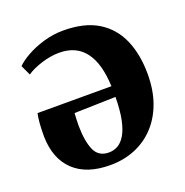

<svg xmlns="http://www.w3.org/2000/svg" viewBox="-106 -640 724 753"><g transform="rotate(-20 256.0 -264.0)"><path d="M230 15.5Q132 15.5 78.8 -35Q25.5 -85.5 23.5 -178Q23.5 -212.5 25.5 -235.5Q27.5 -258.5 31 -274H339.5Q337.5 -320.5 327.8 -356.5Q318 -392.5 299.5 -417.5Q281 -442.5 254 -455Q227 -467.5 191 -467.5Q155 -467.5 116 -455Q77 -442.5 54.5 -426.5L35 -468.5Q51 -485 82 -502.5Q113 -520 153.2 -532Q193.5 -544 236 -544Q324 -544 380 -509.8Q436 -475.5 462.8 -413.8Q489.5 -352 489.5 -270Q489.5 -203 470.2 -150.2Q451 -97.5 416.2 -60.5Q381.5 -23.5 334.2 -4Q287 15.5 230 15.5ZM242 -33Q263 -33 280.5 -43.2Q298 -53.5 311.2 -76.5Q324.5 -99.5 332 -137Q339.5 -174.5 340 -229L167.5 -224.5Q166.5 -212 166.2 -198.8Q166 -185.5 165.5 -173.5Q166 -107.5 182.5 -70.2Q199 -33 242 -33Z"/></g></svg>

Font: Merriweather 72pt
Style: Bold
Weight: 700
Version: Version 2.100